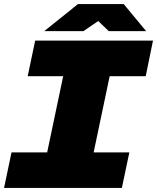

<svg xmlns="http://www.w3.org/2000/svg" viewBox="-43 -930 777 950"><path d="M187 -160 273 -569H503L417 -160ZM-23 0 14 -176H597L560 0ZM94 -553 131 -729H714L678 -553ZM176 -776 343 -910H569L680 -776H495L443 -826L370 -776Z"/></svg>

Font: Hubot Sans Condensed ExtraLight Black
Style: Italic
Weight: 900
Italic angle: -12.0243°
Version: Version 2.000